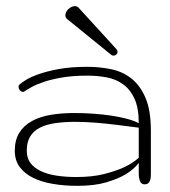

<svg xmlns="http://www.w3.org/2000/svg" viewBox="-20 -602 556 627"><path d="M67.4 -109.4Q67.4 -85.9 79.3 -69.8Q91.3 -53.7 112.8 -43.5Q134.3 -33.2 163.8 -28.6Q193.4 -23.9 228.5 -23.9Q281.7 -23.9 320.1 -33.7Q358.4 -43.5 383.8 -55.2Q413.6 -68.8 433.1 -86.9V-185.1Q397 -189.9 360.8 -194.3Q329.6 -198.2 293.7 -201.2Q257.8 -204.1 226.6 -204.1Q189 -204.1 159.4 -199.7Q129.9 -195.3 109.4 -184.6Q88.9 -173.8 78.1 -155.5Q67.4 -137.2 67.4 -109.4ZM265.1 -355Q218.8 -355 184.1 -349.1Q149.4 -343.3 124.5 -335Q99.6 -326.7 83.7 -317.9Q67.9 -309.1 59.1 -303.2Q55.2 -300.8 50.8 -302.7Q46.4 -304.7 43.5 -309.1Q40.5 -313.5 40.5 -318.6Q40.5 -323.7 45.4 -327.1Q49.8 -331.5 64.5 -340.8Q79.1 -350.1 105.7 -359.6Q132.3 -369.1 171.9 -376.5Q211.4 -383.8 265.6 -383.8Q304.7 -383.8 342 -376.2Q379.4 -368.7 408.4 -346.2Q437.5 -323.7 455.1 -282.7Q472.7 -241.7 472.7 -174.8V-34.2Q472.7 -28.3 472.2 -22.5Q471.7 -16.6 469.5 -11.5Q467.3 -6.3 463.4 -3.2Q459.5 0 452.6 0Q441.4 0 437.3 -10.3Q433.1 -20.5 433.1 -36.1V-69.8Q416.5 -48.3 389.2 -32.2Q365.7 -18.1 327.1 -6.6Q288.6 4.9 232.4 4.9Q189.9 4.9 152.6 -1.5Q115.2 -7.8 87.6 -21.5Q60.1 -35.2 44.2 -56.9Q28.3 -78.6 28.3 -109.4Q28.3 -145 43.2 -168.7Q58.1 -192.4 84.5 -206.8Q110.8 -221.2 146.2 -227.1Q181.6 -232.9 222.7 -232.9Q253.9 -232.9 284.9 -230.7Q315.9 -228.5 343.5 -224.4Q371.1 -220.2 394.3 -214.1Q417.5 -208 433.1 -199.7Q433.1 -249.5 419.2 -279.8Q405.3 -310.1 381.8 -326.9Q358.4 -343.8 328.1 -349.4Q297.9 -355 265.1 -355ZM359.9 -441.9Q363.8 -438 363.8 -433.1Q363.8 -427.7 359.9 -424.1Q356 -420.4 350.6 -420.4Q346.2 -420.4 343.3 -422.9L200.7 -538.6Q193.4 -544.4 193.4 -552.2Q193.4 -557.6 196.3 -563Q199.2 -568.4 203.6 -572.5Q208 -576.7 213.6 -579.3Q219.2 -582 224.6 -582Q231.4 -582 236.8 -576.7Z"/></svg>

Font: Gruppo
Style: Regular
Weight: 400
Foundry: Vernon Adams
Version: Version 1.000